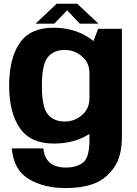

<svg xmlns="http://www.w3.org/2000/svg" viewBox="-20 -742 712 997"><path d="M317 234.5Q409.5 234.5 469.8 211Q530 187.5 571.5 129.2Q613 71 613 -32V-592.5H490L444.5 -476V-15Q444.5 77 410.8 102.5Q377 128 322.5 128Q290 128 264.2 118Q238.5 108 223.5 85.5Q208.5 63 205 28.5H41Q51.5 142 130.5 188.2Q209.5 234.5 317 234.5ZM259 3.5Q365 3.5 442 -45Q519 -93.5 519 -154L444 -228Q444 -178.5 406 -144.8Q368 -111 315.5 -111Q259.5 -111 228.5 -148.2Q197.5 -185.5 197.5 -297Q197.5 -408 228.5 -445.2Q259.5 -482.5 315.5 -482.5Q368 -482.5 406 -449Q444 -415.5 444 -366.5L518.5 -435.5Q518.5 -495.5 440.8 -546.8Q363 -598 257 -598Q136.5 -598 82 -518.2Q27.5 -438.5 27.5 -297.5Q27.5 -157 83 -76.8Q138.5 3.5 259 3.5ZM164.5 -619H261.5L328.5 -688.5L394.5 -619H491.5L381 -722.5H274Z"/></svg>

Font: Anybody Thin
Style: Bold
Weight: 700
Version: Version 1.113;gftools[0.9.25]